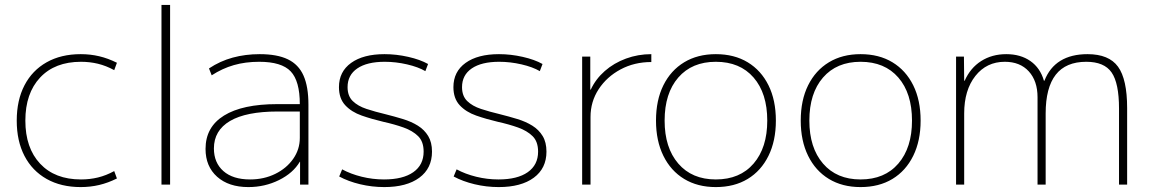

<svg xmlns="http://www.w3.org/2000/svg" viewBox="-20 -750 4676 780"><path d="M308 10Q228 10 169.5 -23Q111 -56 79.5 -116.5Q48 -177 48 -260Q48 -343 79.5 -403.5Q111 -464 169.5 -497Q228 -530 308 -530Q347 -530 383 -521.5Q419 -513 455 -495L444 -465Q411 -483 378 -491Q345 -499 309 -499Q203 -499 143 -435Q83 -371 83 -260Q83 -149 143 -85Q203 -21 309 -21Q345 -21 378 -29Q411 -37 444 -55L455 -25Q419 -7 383 1.5Q347 10 308 10Z M636 0V-730H671V0Z M989 10Q909 10 862 -32Q815 -74 815 -145Q815 -234 890 -280.5Q965 -327 1106 -327H1198Q1198 -421 1161 -460Q1124 -499 1033 -499Q977 -499 930 -485.5Q883 -472 840 -444L829 -472Q874 -502 925.5 -516Q977 -530 1035 -530Q1106 -530 1149.5 -509Q1193 -488 1213 -443Q1233 -398 1233 -325V0H1199V-93H1198Q1171 -47 1113.5 -18.5Q1056 10 989 10ZM996 -21Q1052 -21 1098 -43.5Q1144 -66 1171 -104.5Q1198 -143 1198 -190V-297H1108Q980 -297 914.5 -258.5Q849 -220 849 -147Q849 -89 887.5 -55Q926 -21 996 -21Z M1541 10Q1491 10 1443 -1.5Q1395 -13 1358 -33L1370 -62Q1405 -43 1449.5 -32Q1494 -21 1540 -21Q1617 -21 1659 -50.5Q1701 -80 1701 -134Q1701 -175 1678.5 -197Q1656 -219 1619.5 -232Q1583 -245 1538 -255Q1491 -266 1449.5 -280.5Q1408 -295 1382.5 -322.5Q1357 -350 1357 -396Q1357 -459 1406.5 -494.5Q1456 -530 1542 -530Q1590 -530 1638.5 -519Q1687 -508 1719 -490L1708 -461Q1679 -478 1633.5 -488.5Q1588 -499 1543 -499Q1471 -499 1431.5 -472Q1392 -445 1392 -396Q1392 -360 1413 -339.5Q1434 -319 1469 -307.5Q1504 -296 1546 -286Q1582 -277 1616.5 -266.5Q1651 -256 1677.5 -239.5Q1704 -223 1719.5 -197.5Q1735 -172 1735 -134Q1735 -66 1683.5 -28Q1632 10 1541 10Z M2006 10Q1956 10 1908 -1.5Q1860 -13 1823 -33L1835 -62Q1870 -43 1914.5 -32Q1959 -21 2005 -21Q2082 -21 2124 -50.5Q2166 -80 2166 -134Q2166 -175 2143.5 -197Q2121 -219 2084.5 -232Q2048 -245 2003 -255Q1956 -266 1914.5 -280.5Q1873 -295 1847.5 -322.5Q1822 -350 1822 -396Q1822 -459 1871.5 -494.5Q1921 -530 2007 -530Q2055 -530 2103.5 -519Q2152 -508 2184 -490L2173 -461Q2144 -478 2098.5 -488.5Q2053 -499 2008 -499Q1936 -499 1896.5 -472Q1857 -445 1857 -396Q1857 -360 1878 -339.5Q1899 -319 1934 -307.5Q1969 -296 2011 -286Q2047 -277 2081.5 -266.5Q2116 -256 2142.5 -239.5Q2169 -223 2184.5 -197.5Q2200 -172 2200 -134Q2200 -66 2148.5 -28Q2097 10 2006 10Z M2345 0V-520H2378V-386H2380Q2400 -429 2437 -461.5Q2474 -494 2523 -512Q2572 -530 2626 -530V-498Q2557 -498 2501 -468Q2445 -438 2412 -387.5Q2379 -337 2379 -275V0Z M2888 10Q2814 10 2759.5 -23Q2705 -56 2675 -117Q2645 -178 2645 -260Q2645 -343 2675 -403.5Q2705 -464 2759.5 -497Q2814 -530 2888 -530Q2963 -530 3017.5 -497Q3072 -464 3102 -403.5Q3132 -343 3132 -260Q3132 -178 3102 -117Q3072 -56 3017.5 -23Q2963 10 2888 10ZM2888 -21Q2986 -21 3041.5 -85.5Q3097 -150 3097 -260Q3097 -371 3041.5 -435Q2986 -499 2888 -499Q2791 -499 2735.5 -435Q2680 -371 2680 -260Q2680 -150 2735.5 -85.5Q2791 -21 2888 -21Z M3476 10Q3402 10 3347.5 -23Q3293 -56 3263 -117Q3233 -178 3233 -260Q3233 -343 3263 -403.5Q3293 -464 3347.5 -497Q3402 -530 3476 -530Q3551 -530 3605.5 -497Q3660 -464 3690 -403.5Q3720 -343 3720 -260Q3720 -178 3690 -117Q3660 -56 3605.5 -23Q3551 10 3476 10ZM3476 -21Q3574 -21 3629.5 -85.5Q3685 -150 3685 -260Q3685 -371 3629.5 -435Q3574 -499 3476 -499Q3379 -499 3323.5 -435Q3268 -371 3268 -260Q3268 -150 3323.5 -85.5Q3379 -21 3476 -21Z M3864 0V-520H3896L3897 -422H3899Q3922 -474 3966 -502Q4010 -530 4068 -530Q4126 -530 4166 -502Q4206 -474 4221 -422H4223Q4244 -476 4288 -503Q4332 -530 4398 -530Q4485 -530 4522 -479Q4559 -428 4559 -311V0H4526V-309Q4526 -412 4496 -455.5Q4466 -499 4393 -499Q4310 -499 4269 -446.5Q4228 -394 4228 -289V0H4195V-355Q4195 -421 4159.5 -460Q4124 -499 4062 -499Q3988 -499 3942.5 -441.5Q3897 -384 3897 -289V0Z"/></svg>

Font: M PLUS 2 ExtraLight
Style: Regular
Weight: 250
Designer: Coji Morishita
Foundry: UNDERFOREST DESIGN
Version: Version 1.001